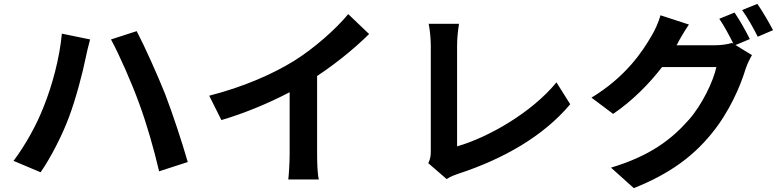

<svg xmlns="http://www.w3.org/2000/svg" viewBox="-20 -884 4040 993"><path d="M205 -330C171 -242 112 -134 50 -52L190 7C242 -68 301 -182 337 -279C372 -372 408 -509 422 -580C426 -602 438 -651 446 -680L300 -710C288 -582 250 -441 205 -330ZM699 -351C739 -243 775 -116 803 2L951 -46C923 -145 870 -304 835 -395C797 -491 728 -645 687 -723L554 -680C596 -603 661 -456 699 -351Z M1062 -389 1125 -263C1248 -299 1375 -353 1478 -407V-87C1478 -43 1474 20 1471 44H1629C1622 19 1620 -43 1620 -87V-491C1717 -555 1813 -633 1889 -708L1781 -811C1716 -732 1602 -632 1499 -568C1388 -500 1241 -435 1062 -389Z M2195 -40 2290 42C2313 27 2335 20 2349 15C2585 -62 2792 -181 2929 -345L2858 -458C2730 -302 2507 -174 2344 -127C2344 -203 2344 -536 2344 -647C2344 -686 2348 -722 2354 -761H2197C2203 -732 2208 -685 2208 -647C2208 -536 2208 -180 2208 -105C2208 -82 2207 -65 2195 -40Z M3897 -864 3818 -832C3846 -794 3878 -736 3899 -694L3978 -728C3960 -763 3923 -827 3897 -864ZM3543 -757 3396 -805C3387 -771 3366 -725 3351 -701C3302 -615 3214 -485 3039 -379L3151 -295C3250 -362 3337 -450 3404 -537H3685C3669 -463 3611 -342 3543 -265C3455 -165 3344 -78 3140 -17L3258 89C3446 14 3566 -77 3661 -194C3752 -305 3809 -438 3836 -527C3844 -552 3858 -580 3869 -599L3784 -651L3858 -682C3840 -719 3804 -783 3779 -819L3700 -787C3725 -751 3753 -698 3773 -658L3766 -662C3744 -655 3710 -650 3679 -650H3479L3482 -655C3493 -677 3519 -722 3543 -757Z"/></svg>

Font: Noto Sans Mono CJK TC
Style: Bold
Weight: 700
Designer: Ryoko NISHIZUKA 西塚涼子 (kana, bopomofo & ideographs); Paul D. Hunt (Latin, Greek & Cyrillic); Sandoll Communications 산돌커뮤니
Foundry: Adobe
Version: Version 2.004;hotconv 1.0.118;makeotfexe 2.5.65603